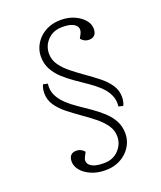

<svg xmlns="http://www.w3.org/2000/svg" viewBox="-157 -814 895 1069"><g transform="rotate(-20 290.5 -279.0)"><path d="M507 -196Q507 -188 506 -179Q505 -170 502.5 -161.5Q500 -153 496 -146L470 -152Q474 -191 459.5 -221.5Q445 -252 418 -277.5Q391 -303 357 -326Q323 -349 288.5 -373Q254 -397 224.5 -424Q195 -451 177 -484.5Q159 -518 159 -560Q159 -590 171 -617.5Q183 -645 205.5 -667Q228 -689 260 -702Q292 -715 332 -715Q377 -715 412.5 -699Q448 -683 468.5 -658.5Q489 -634 489 -606Q489 -582 477.5 -569.5Q466 -557 445 -557Q429 -557 417 -563.5Q405 -570 397 -580L410 -605Q419 -623 414 -639Q409 -655 387.5 -665Q366 -675 327 -675Q273 -675 240 -641Q207 -607 207 -560Q207 -523 228.5 -492.5Q250 -462 284.5 -434.5Q319 -407 357 -380.5Q395 -354 429.5 -326.5Q464 -299 485.5 -267Q507 -235 507 -196ZM107 -362Q107 -371 108 -379.5Q109 -388 111.5 -396.5Q114 -405 118 -412L144 -406Q139 -367 154 -336.5Q169 -306 196 -280.5Q223 -255 257 -232Q291 -209 325.5 -185Q360 -161 389.5 -134Q419 -107 437 -73.5Q455 -40 455 2Q455 32 443 59.5Q431 87 408.5 109Q386 131 354 144Q322 157 282 157Q235 157 198 141Q161 125 140.5 100Q120 75 120 48Q120 23 131.5 11Q143 -1 163 -1Q180 -1 192 5.5Q204 12 212 22L199 47Q189 65 195 81Q201 97 223 107Q245 117 287 117Q341 117 374 82.5Q407 48 407 2Q407 -35 385.5 -65.5Q364 -96 329.5 -123.5Q295 -151 257 -177.5Q219 -204 184.5 -231.5Q150 -259 128.5 -291Q107 -323 107 -362Z"/></g></svg>

Font: Literata 18pt ExtraLight
Style: Italic
Weight: 250
Italic angle: -2°
Designer: Latin by Veronika Burian and Jose Scaglione. Greek by Irene Vlachou. Cyrillic by Vera Evstafieva
Foundry: TypeTogether
Version: Version 3.103;gftools[0.9.29]